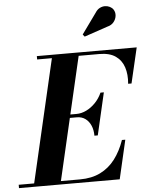

<svg xmlns="http://www.w3.org/2000/svg" viewBox="-112 -1055 876 1108"><g transform="rotate(-5 326.0 -501.5)"><path d="M37.5 0 211.5 -750H366.5L192.5 0ZM-47.5 0V-19.5H307.5Q376 -19.5 426.2 -44.5Q476.5 -69.5 511.5 -115.5Q546.5 -161.5 568.5 -225H588L536 0ZM412.5 -263.5Q412.5 -297 401.2 -322.8Q390 -348.5 369.5 -363.2Q349 -378 320.5 -378H254.5V-397.5H320.5Q349 -397.5 377.5 -411.2Q406 -425 430 -449.8Q454 -474.5 469 -508H488.5L432 -263.5ZM632.5 -545Q637.5 -598.5 623.8 -640.5Q610 -682.5 575.2 -706.5Q540.5 -730.5 482 -730.5H121.5V-750H700L652 -545ZM406.5 -838 396 -851 482 -970.5Q493 -988 508 -995.5Q523 -1003 538.2 -1002.8Q553.5 -1002.5 566.2 -996Q579 -989.5 586 -979Q596.5 -963 594.5 -943Q592.5 -923 579 -906.2Q565.5 -889.5 542 -884Z"/></g></svg>

Font: Bodoni Moda 11pt
Style: Bold Italic
Weight: 700
Italic angle: -13°
Designer: Owen Earl
Foundry: indestructible type
Version: Version 2.004